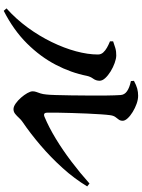

<svg xmlns="http://www.w3.org/2000/svg" viewBox="116 -872 768 1040"><g transform="rotate(90 500.0 -352.0)"><path d="M417.9 -693.6Q442.2 -706.6 460.4 -711.4Q478.6 -716.2 498.8 -716.2Q519.1 -716.2 542.4 -707.9Q565.7 -699.6 586.7 -686.6Q607.8 -673.7 620.9 -659.3Q634.1 -645 634.1 -632.6Q634.1 -619.7 627.8 -611.4Q621.4 -603.1 613.9 -593Q606.3 -582.8 603.9 -564.4Q601.4 -547.3 599.2 -513.9Q597 -480.5 595.1 -439.9Q593.2 -399.2 592.1 -357.4Q591 -315.7 590.3 -280.6Q589.7 -245.4 590.4 -223.9Q590.4 -199.9 612.9 -209.2Q668.5 -232.3 730.6 -269.9Q792.6 -307.5 855 -354.8Q917.4 -402 974 -452.7L989.7 -440.3Q948.2 -371.4 890.1 -307.1Q832 -242.8 767.5 -187.8Q703 -132.7 640.7 -90.3Q629.4 -82.9 618.9 -71.2Q608.3 -59.5 597 -50.3Q585.6 -41.1 571.5 -41.1Q557.4 -41.1 540.7 -52.9Q523.9 -64.8 509 -81.8Q494.1 -98.8 484.3 -116.1Q474.6 -133.4 474.6 -144.5Q474.6 -155.7 478.2 -165.2Q481.8 -174.7 486 -187.5Q490.2 -200.3 491.9 -219.5Q493.7 -233.9 494.8 -269.9Q495.9 -305.8 496.6 -353.7Q497.2 -401.5 497.5 -451.9Q497.8 -502.2 497.3 -546.9Q496.8 -591.6 494.8 -620.6Q493.8 -642.2 474.3 -655.9Q454.8 -669.6 419.1 -677.1ZM204 -563.7V-580.8Q221.1 -587.2 240.2 -592.7Q259.3 -598.2 281.1 -597.7Q298.2 -597.4 321.3 -589.1Q344.5 -580.8 366.6 -567.3Q388.6 -553.7 403 -538.1Q417.4 -522.5 417.4 -507.4Q417.4 -488.3 406.1 -472.7Q394.7 -457.1 390.7 -437.6Q374 -352.9 330.8 -270Q287.7 -187.1 215.7 -114.5Q143.7 -41.8 38.7 11.8L25.5 -3.2Q82.9 -54.7 129 -117.7Q175 -180.7 207.7 -247.9Q240.4 -315.1 257.8 -379.5Q275.2 -443.9 275.2 -498.3Q275.2 -514.8 264.6 -526.7Q254 -538.6 237.7 -547.7Q221.3 -556.8 204 -563.7Z"/></g></svg>

Font: Noto Serif SC
Style: Regular
Weight: 200
Designer: Ryoko NISHIZUKA 西塚涼子 (kana & ideographs); Frank Grießhammer (Latin, Greek & Cyrillic); Wenlong ZHANG 张文龙 (bopomofo); San
Foundry: Adobe
Version: Version 2.001;hotconv 1.1.0;makeotfexe 2.6.0